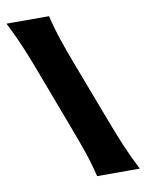

<svg xmlns="http://www.w3.org/2000/svg" viewBox="-89 -874 715 937"><g transform="rotate(-10 268.0 -405.0)"><path d="M315.4 0Q300.3 -63.5 280 -122.6Q259.8 -181.6 230.5 -258.8L125 -538.6Q104.5 -593.8 86.4 -638.7Q68.4 -683.6 49.8 -724.9Q31.2 -766.1 8.8 -809.6H219.7Q235.4 -744.1 256.3 -682.6Q277.3 -621.1 308.1 -540.5L415 -258.8Q444.3 -181.6 469.2 -122.6Q494.1 -63.5 526.9 0Z"/></g></svg>

Font: Pinar ExtraBold
Style: Regular
Weight: 800
Designer: Amin Abedi
Version: Version 3.000